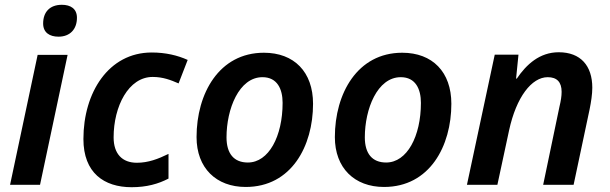

<svg xmlns="http://www.w3.org/2000/svg" viewBox="-20 -771 2543 801"><path d="M224 -618C272 -618 301 -649 301 -697C301 -735 274 -751 238 -751C188 -751 160 -721 160 -673C160 -635 187 -618 224 -618ZM22 0H147L262 -542H137Z M529 10C592 10 641 -4 683 -26V-129C640 -108 599 -92 551 -92C490 -92 454 -129 454 -198C454 -327 516 -450 617 -450C660 -450 693 -437 725 -423L763 -521C721 -540 671 -552 613 -552C433 -552 328 -385 328 -191C328 -50 414 10 529 10Z M1005 9C1196 9 1286 -162 1286 -338C1286 -471 1207 -551 1081 -551C894 -551 800 -381 800 -199C800 -70 882 9 1005 9ZM1014 -93C956 -93 925 -130 925 -198C925 -316 977 -449 1075 -449C1137 -449 1159 -399 1159 -342C1159 -202 1101 -93 1014 -93Z M1582 9C1773 9 1863 -162 1863 -338C1863 -471 1784 -551 1658 -551C1471 -551 1377 -381 1377 -199C1377 -70 1459 9 1582 9ZM1591 -93C1533 -93 1502 -130 1502 -198C1502 -316 1554 -449 1652 -449C1714 -449 1736 -399 1736 -342C1736 -202 1678 -93 1591 -93Z M1928 0H2055L2104 -228C2134 -366 2198 -449 2265 -449C2303 -449 2323 -429 2323 -388C2323 -370 2320 -351 2314 -326L2246 0H2373L2440 -316C2446 -346 2451 -378 2451 -405C2451 -497 2402 -553 2311 -553C2231 -553 2176 -502 2136 -443H2133L2143 -543H2044Z"/></svg>

Font: Noto Sans SemiBold
Style: Italic
Weight: 600
Italic angle: -12°
Designer: Monotype Design Team
Foundry: Monotype Imaging Inc.
Version: Version 2.013